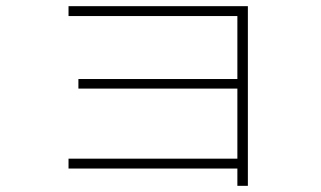

<svg xmlns="http://www.w3.org/2000/svg" viewBox="-20 -575 1040 622"><path d="M749 27V-29H202V-61H749V-288H234V-319H749V-523H202V-555H783V27Z"/></svg>

Font: M PLUS 2 Thin ExtraLight
Style: Regular
Weight: 250
Version: Version 1.001